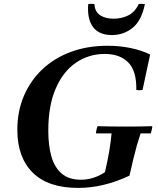

<svg xmlns="http://www.w3.org/2000/svg" viewBox="-20 -950 809 986"><path d="M381 15Q227 15 148 -63.5Q69 -142 69 -283Q69 -378 102.5 -457Q136 -536 197.5 -594Q259 -652 344 -683.5Q429 -715 532 -715Q594 -715 650 -703.5Q706 -692 751 -670L712 -488Q696 -485 680 -488Q682 -585 639 -629Q596 -673 518 -673Q436 -673 370 -628Q304 -583 266 -495Q228 -407 228 -279Q228 -203 244 -146.5Q260 -90 297 -58.5Q334 -27 395 -27Q429 -27 461 -37.5Q493 -48 519 -66Q534 -131 541.5 -176.5Q549 -222 553 -265H473Q473 -273 475.5 -284Q478 -295 481 -302Q516 -301 553.5 -300.5Q591 -300 630 -300Q665 -300 696.5 -300.5Q728 -301 762 -302Q762 -294 759.5 -283.5Q757 -273 754 -265H702Q692 -235 683 -203.5Q674 -172 665 -134.5Q656 -97 645 -48Q577 -16 511.5 -0.5Q446 15 381 15ZM692 -929Q708 -932 724 -929Q707 -844 661 -807Q615 -770 555 -770Q488 -770 457.5 -811.5Q427 -853 433 -929Q449 -932 465 -929Q467 -890 494 -872Q521 -854 563 -854Q605 -854 639 -871Q673 -888 692 -929Z"/></svg>

Font: Poltawski Nowy SemiBold
Style: Italic
Weight: 600
Italic angle: -12°
Version: Version 1.001;gftools[0.9.25]